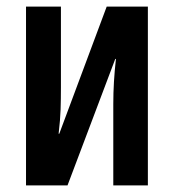

<svg xmlns="http://www.w3.org/2000/svg" viewBox="-20 -563 529 583"><path d="M59 0V-543H165V-298Q165 -263 164 -231Q163 -199 158 -157H160L304 -543H429V0H324V-247Q324 -281 326 -314.5Q328 -348 332 -384H330L185 0Z"/></svg>

Font: Noto Sans ExtraCondensed SemiBold
Style: Regular
Weight: 600
Width: 2
Designer: Monotype Design Team
Foundry: Monotype Imaging Inc.
Version: Version 2.013; ttfautohint (v1.8.4.7-5d5b)